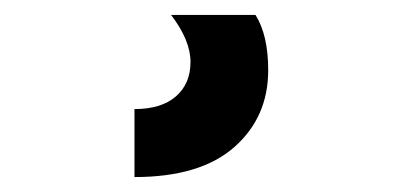

<svg xmlns="http://www.w3.org/2000/svg" viewBox="-20 31 540 257"><path d="M339 125Q339 188 293.5 228Q248 268 160 268V177Q196 177 215.5 160Q235 143 235 114Q235 85 209 51H322Q339 78 339 125Z"/></svg>

Font: Hind Jalandhar
Style: Bold
Weight: 700
Designer: Namrata Goyal
Foundry: Indian Type Foundry
Version: Version 0.702;PS 1.0;hotconv 1.0.81;makeotf.lib2.5.63406